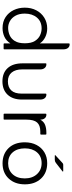

<svg xmlns="http://www.w3.org/2000/svg" viewBox="485 -1082 606 1617"><g transform="rotate(90 788.5 -273.0)"><path d="M345 -305V-549Q345 -556 350 -556H354Q372 -556 383.5 -542Q395 -528 395 -503V-6Q395 0 390 0H350Q345 0 345 -6V-57Q323 -22 289 -6.5Q255 9 216 9Q162 9 123.5 -16.5Q85 -42 64.5 -84.5Q44 -127 44 -178Q44 -233 66.5 -275.5Q89 -318 128.5 -342.5Q168 -367 219 -367Q259 -367 292.5 -350.5Q326 -334 345 -305ZM214 -38Q247 -38 276.5 -51Q306 -64 325 -94.5Q344 -125 344 -178Q344 -233 324.5 -263.5Q305 -294 276.5 -307Q248 -320 219 -320Q161 -320 127.5 -280.5Q94 -241 94 -178Q94 -132 111.5 -100.5Q129 -69 156.5 -53.5Q184 -38 214 -38Z M665 10Q593 10 553 -34Q513 -78 513 -159V-354Q513 -360 517 -360H522Q540 -360 552 -346Q564 -332 564 -308V-156Q564 -100 590 -68Q616 -36 665 -36Q714 -36 741 -64.5Q768 -93 768 -153V-354Q768 -360 773 -360H777Q795 -360 806.5 -346Q818 -332 818 -308V-156Q818 -77 777 -33.5Q736 10 665 10Z M947 -360Q964 -360 975.5 -346.5Q987 -333 987 -309Q1004 -339 1032 -349.5Q1060 -360 1097 -360H1108Q1113 -360 1113 -354V-316Q1113 -309 1108 -309H1087Q1035 -309 1011 -282Q987 -255 987 -192V-6Q987 0 982 0H942Q937 0 937 -6V-354Q937 -360 942 -360Z M1287 -436 1349 -493Q1354 -498 1358 -500Q1362 -502 1370 -502H1420Q1423 -502 1424 -500Q1425 -498 1423 -496L1351 -440Q1339 -431 1326 -431H1290Q1287 -431 1286 -433Q1285 -435 1287 -436ZM1355 9Q1276 9 1227 -41.5Q1178 -92 1178 -178Q1178 -235 1200.5 -277.5Q1223 -320 1262.5 -343.5Q1302 -367 1354 -367Q1435 -367 1483.5 -315Q1532 -263 1532 -179Q1532 -95 1483.5 -43Q1435 9 1355 9ZM1354 -38Q1412 -38 1447 -76Q1482 -114 1482 -178Q1482 -242 1446 -281Q1410 -320 1354 -320Q1296 -320 1262.5 -281Q1229 -242 1229 -179Q1229 -115 1262.5 -76.5Q1296 -38 1354 -38Z"/></g></svg>

Font: Zain Light
Style: Regular
Weight: 300
Designer: Zain,Boutros
Foundry: Mobile Telecommunications Company (Zain), 2024
Version: Version 1.51; ttfautohint (v1.8.4)